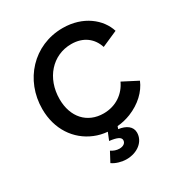

<svg xmlns="http://www.w3.org/2000/svg" viewBox="-223 -915 1236 1310"><g transform="rotate(-30 395.0 -260.0)"><path d="M393 237C479 237 545 185 545 114C545 67 505 38 445 30L452 10C490 7 525 -2 558 -15C645 -50 710 -111 739 -182L621 -243C586 -167 513 -112 414 -112C286 -112 201 -204 201 -347C201 -511 309 -633 457 -633C553 -633 616 -581 640 -505L765 -560C733 -664 623 -757 461 -757C231 -757 65 -574 65 -347C65 -188 148 -66 275 -14C306 -1 340 7 375 10L351 69C410 76 438 89 438 112C438 135 418 150 387 150C364 150 342 142 323 129L283 204C311 225 357 237 393 237Z"/></g></svg>

Font: Plus Jakarta Sans
Style: Bold Italic
Weight: 700
Italic angle: -8°
Designer: Gumpita Rahayu
Foundry: Tokotype
Version: Version 2.071;gftools[0.9.30]